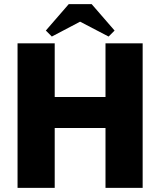

<svg xmlns="http://www.w3.org/2000/svg" viewBox="-20 -910 776 930"><path d="M491 -290H245V0H65V-700H245V-440H491V-700H671V0H491ZM424 -890 535 -762 506 -733 368 -805 231 -733 202 -762 313 -890Z"/></svg>

Font: Tilda Sans Black
Style: Regular
Weight: 900
Designer: ParaType Ltd
Foundry: ParaType Ltd
Version: Version 1.009